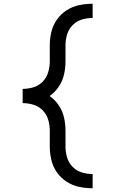

<svg xmlns="http://www.w3.org/2000/svg" viewBox="-20 -853 616 1026"><path d="M475 153V77Q446 77 417.5 68.5Q389 60 368 38.5Q347 17 338.5 -12Q330 -41 330 -70V-155Q330 -191 322 -225.5Q314 -260 294 -290Q274 -320 245 -340Q274 -360 294 -390Q314 -420 322 -454.5Q330 -489 330 -525V-610Q330 -640 338.5 -668.5Q347 -697 368 -718.5Q389 -740 417.5 -748.5Q446 -757 475 -757V-833Q439 -833 403 -825.5Q367 -818 336 -798Q305 -778 284 -748Q263 -718 254.5 -682.5Q246 -647 246 -610V-525Q246 -496 237.5 -467Q229 -438 208 -416.5Q187 -395 158.5 -386.5Q130 -378 101 -378V-302Q130 -302 158.5 -293.5Q187 -285 208 -263.5Q229 -242 237.5 -213.5Q246 -185 246 -155V-70Q246 -34 254.5 2Q263 38 284 68Q305 98 336 118Q367 138 403 145.5Q439 153 475 153Z"/></svg>

Font: Iosevka SS01 Extended
Style: Regular
Weight: 400
Width: 7
Monospace: yes
Designer: Belleve Invis
Foundry: Belleve Invis
Version: Version 3.4.7; ttfautohint (v1.8.3)